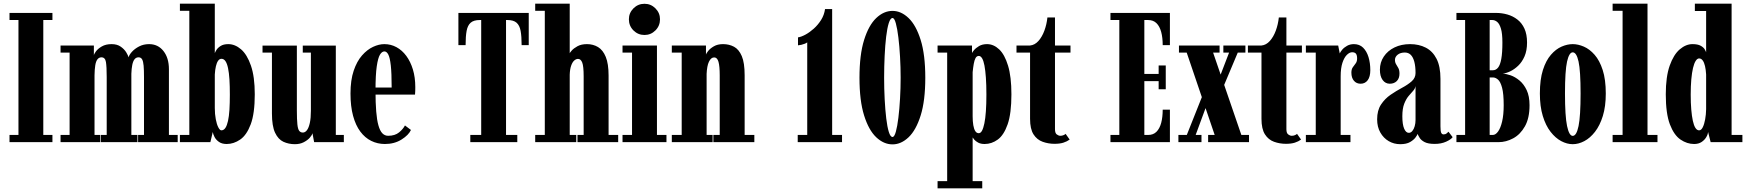

<svg xmlns="http://www.w3.org/2000/svg" viewBox="-20 -770 9464 1040"><path d="M31.5 0V-39H80V-661.5H31.5V-700H264V-661.5H214.5V-39H264V0Z M308 0V-39H357V-485H308V-523.5H488.5V-469.5Q488.5 -476 499.2 -491Q510 -506 531.5 -518.5Q553 -531 584.5 -531Q614.5 -531 634 -517.2Q653.5 -503.5 663.8 -486.5Q674 -469.5 676.5 -459.5Q679.5 -472.5 694.5 -489.2Q709.5 -506 733.5 -518.5Q757.5 -531 787.5 -531Q836 -531 865.5 -493.5Q895 -456 895 -395V-39H942.5V0H728V-39H760V-352.5Q760 -390.5 758 -414Q756 -437.5 749.8 -448.5Q743.5 -459.5 730.5 -459.5Q717 -459.5 708.8 -449Q700.5 -438.5 696.5 -418.5Q692.5 -398.5 691.5 -370.5V-39H724.5V0H527V-39H558V-352.5Q558 -409 553.8 -434.2Q549.5 -459.5 529.5 -459.5Q516.5 -459.5 508 -448.8Q499.5 -438 496 -416Q492.5 -394 492 -362V-39H523.5V0Z M1208 10Q1182 10 1165.8 -1.5Q1149.5 -13 1141.8 -28.5Q1134 -44 1132.5 -55L1119.5 0H954.5V-39H1005.5V-711.5H954.5V-750H1143.5V-482Q1145 -487 1152 -498.8Q1159 -510.5 1174.8 -520.8Q1190.5 -531 1216.5 -531Q1253 -531 1285.8 -502.8Q1318.5 -474.5 1339.2 -414.5Q1360 -354.5 1360 -259Q1360 -155 1338 -96.5Q1316 -38 1281 -14Q1246 10 1208 10ZM1179 -64Q1192 -64 1200.8 -77Q1209.5 -90 1215 -114.8Q1220.5 -139.5 1222.8 -175.5Q1225 -211.5 1225 -257.5Q1225 -304 1222.8 -340Q1220.5 -376 1215.2 -401Q1210 -426 1201.2 -438.8Q1192.5 -451.5 1179.5 -451.5Q1169 -451.5 1161.5 -441Q1154 -430.5 1149.5 -411.2Q1145 -392 1143.5 -366.5V-185Q1143.5 -152 1148.8 -124.2Q1154 -96.5 1162.5 -80.2Q1171 -64 1179 -64Z M1577.5 11Q1543.5 11 1515.2 -2Q1487 -15 1470 -51Q1453 -87 1453 -155.5V-485H1402V-523H1588V-171Q1588 -122.5 1590.8 -96.5Q1593.5 -70.5 1600.8 -61.2Q1608 -52 1620.5 -52Q1633 -52 1642.8 -65Q1652.5 -78 1658.2 -104Q1664 -130 1664 -170V-485H1620V-523H1799V-39H1842.5V0H1681.5L1672.5 -48.5Q1670 -37.5 1657.8 -23.8Q1645.5 -10 1625 0.5Q1604.5 11 1577.5 11Z M2065 10Q2025 10 1991 -6.8Q1957 -23.5 1931.8 -57.2Q1906.5 -91 1892.5 -142.5Q1878.5 -194 1878.5 -263.5Q1878.5 -336 1895.8 -387Q1913 -438 1941 -469.8Q1969 -501.5 2000.8 -516.2Q2032.5 -531 2062 -531Q2097 -531 2127.5 -514.5Q2158 -498 2180.8 -467.2Q2203.5 -436.5 2216.5 -393.8Q2229.5 -351 2229.5 -298Q2229.5 -288 2229.2 -277.8Q2229 -267.5 2228 -257.5H2007V-296H2101.5Q2101.5 -373.5 2096.8 -415.8Q2092 -458 2083.2 -474.8Q2074.5 -491.5 2062 -491.5Q2049 -491.5 2038.2 -474Q2027.5 -456.5 2020.8 -410.8Q2014 -365 2014 -278Q2014 -212.5 2017.8 -166.2Q2021.5 -120 2029.8 -90.8Q2038 -61.5 2051 -48Q2064 -34.5 2082.5 -34.5Q2119.5 -34.5 2141.8 -53Q2164 -71.5 2173.5 -90.5L2206 -66Q2193.5 -38.5 2155 -14.2Q2116.5 10 2065 10Z M2527.5 0V-39H2586.5V-661.5H2578.5Q2546 -661.5 2529.5 -647Q2513 -632.5 2507.5 -602.8Q2502 -573 2502 -525.5H2463V-700H2844V-525.5H2805.5Q2805.5 -573 2800 -602.8Q2794.5 -632.5 2778 -647Q2761.5 -661.5 2729 -661.5H2721V-39H2782V0Z M2879 0V-39H2931V-711.5H2879V-750H3066V-481.5Q3066 -483.5 3076.5 -495.8Q3087 -508 3107.8 -519.5Q3128.5 -531 3159.5 -531Q3193 -531 3219.5 -515Q3246 -499 3261.2 -461.8Q3276.5 -424.5 3276.5 -361V-39H3328.5V0H3108V-39H3141.5V-356Q3141.5 -411 3133.8 -431Q3126 -451 3111 -451Q3100.5 -451 3090.5 -442.2Q3080.5 -433.5 3073.8 -414.5Q3067 -395.5 3066 -365.5V-39H3101.5V0Z M3352 0V-39H3403.5V-485H3352V-523.5H3538.5V-39H3590V0ZM3471 -580.5Q3436 -580.5 3411.2 -605.2Q3386.5 -630 3386.5 -665.5Q3386.5 -700 3411.2 -724.8Q3436 -749.5 3471 -749.5Q3505.5 -749.5 3530.2 -724.8Q3555 -700 3555 -665.5Q3555 -630 3530.2 -605.2Q3505.5 -580.5 3471 -580.5Z M3619 0V-39H3672.5V-485H3619V-523.5H3804V-474.5Q3805 -480 3815.8 -493.8Q3826.5 -507.5 3846.8 -519.2Q3867 -531 3896.5 -531Q3929.5 -531 3956 -516.8Q3982.5 -502.5 3998 -466.2Q4013.5 -430 4013.5 -362V-39H4066V0H3844V-39H3878.5V-361.5Q3878.5 -411.5 3871.8 -435.2Q3865 -459 3848.5 -459Q3839.5 -459 3832.5 -453Q3825.5 -447 3820 -435.5Q3814.5 -424 3811.5 -407.5Q3808.5 -391 3807.5 -370V-39H3840V0Z M4301 0V-39H4352.5V-540.5Q4347.5 -536.5 4338.8 -533Q4330 -529.5 4320.2 -527.2Q4310.5 -525 4302.5 -524.5V-567.5Q4320 -570 4343 -582.5Q4366 -595 4388.5 -615.2Q4411 -635.5 4427.8 -662.2Q4444.5 -689 4449 -721H4487.5V-39H4541V0Z M4814.5 12Q4767 12 4726.2 -26.5Q4685.5 -65 4660.5 -144.8Q4635.5 -224.5 4635.5 -349Q4635.5 -473.5 4660.5 -553.5Q4685.5 -633.5 4726.2 -672.2Q4767 -711 4814.5 -711Q4861 -711 4901.5 -672.2Q4942 -633.5 4967 -553.5Q4992 -473.5 4992 -349Q4992 -224.5 4967 -144.8Q4942 -65 4901.5 -26.5Q4861 12 4814.5 12ZM4814.5 -28Q4824.5 -28 4832.5 -56.5Q4840.5 -85 4846.2 -132Q4852 -179 4855.2 -235.8Q4858.5 -292.5 4858.5 -349Q4858.5 -405.5 4855.2 -462.8Q4852 -520 4846.2 -567.2Q4840.5 -614.5 4832.5 -643.5Q4824.5 -672.5 4814.5 -672.5Q4803 -672.5 4794.2 -645Q4785.5 -617.5 4780 -571Q4774.5 -524.5 4771.8 -466.8Q4769 -409 4769 -349Q4769 -289.5 4772 -232Q4775 -174.5 4780.5 -128.5Q4786 -82.5 4794.5 -55.2Q4803 -28 4814.5 -28Z M5058.5 250V211H5110.5V-485H5058.5V-523.5H5245V-482.5Q5246 -486.5 5255.8 -498.2Q5265.5 -510 5283.2 -520.5Q5301 -531 5326.5 -531Q5362 -531 5392 -502.8Q5422 -474.5 5440.2 -414.5Q5458.5 -354.5 5458.5 -259Q5458.5 -155 5438 -96.5Q5417.5 -38 5384.5 -14Q5351.5 10 5313.5 10Q5292.5 10 5278.5 2.5Q5264.5 -5 5257.2 -13.8Q5250 -22.5 5248.5 -25.5V211H5300.5V250ZM5281.5 -48.5Q5292 -48.5 5299.2 -62Q5306.5 -75.5 5312 -101.8Q5317.5 -128 5320.2 -167.2Q5323 -206.5 5323 -257.5Q5323 -310.5 5320.2 -349.5Q5317.5 -388.5 5312.5 -414.8Q5307.5 -441 5299.8 -454Q5292 -467 5282 -467Q5270.5 -467 5264.2 -455.5Q5258 -444 5254.5 -424Q5251 -404 5248.5 -379V-140.5Q5248.5 -113 5252 -92Q5255.5 -71 5262.8 -59.8Q5270 -48.5 5281.5 -48.5Z M5692 9Q5658.5 9 5627.8 -2Q5597 -13 5578.2 -42.2Q5559.5 -71.5 5559.5 -126.5V-485H5486V-523.5H5559.5Q5585 -526 5604.8 -548Q5624.5 -570 5637 -603.8Q5649.5 -637.5 5653.5 -675.5H5694.5V-523.5H5778.5V-485H5694.5V-70Q5694.5 -49 5704.2 -41.8Q5714 -34.5 5723.5 -34.5Q5732.5 -34.5 5740.5 -37.8Q5748.5 -41 5752 -45L5774 -14Q5759.5 -3.5 5740 2.8Q5720.5 9 5692 9Z M5995 0V-39H6043V-661.5H5995V-700H6317V-525.5H6278Q6278 -566 6269.8 -596.8Q6261.5 -627.5 6244.2 -644.5Q6227 -661.5 6199 -661.5H6178.5V-369.5H6256V-415.5H6294.5V-286.5H6256V-330.5H6178.5V-39H6199Q6227 -39 6244.2 -56.2Q6261.5 -73.5 6269.8 -104.5Q6278 -135.5 6278 -176H6317V0Z M6363 0V-39H6408.5L6500 -269L6555 -270L6637.5 -485H6606.5V-523.5H6726V-485H6684.5L6589 -258L6537 -257.5L6456.5 -39H6488V0ZM6524 0V-39H6559.5L6408 -485H6366V-523.5H6541.5H6586V-485H6551L6704 -39H6745.5V0H6568Z M6945.5 9Q6912 9 6881.2 -2Q6850.5 -13 6831.8 -42.2Q6813 -71.5 6813 -126.5V-485H6739.5V-523.5H6813Q6838.5 -526 6858.2 -548Q6878 -570 6890.5 -603.8Q6903 -637.5 6907 -675.5H6948V-523.5H7032V-485H6948V-70Q6948 -49 6957.8 -41.8Q6967.5 -34.5 6977 -34.5Q6986 -34.5 6994 -37.8Q7002 -41 7005.5 -45L7027.5 -14Q7013 -3.5 6993.5 2.8Q6974 9 6945.5 9Z M7053.5 0V-39H7107V-485H7053.5V-523.5H7228.5L7237 -480.5Q7240 -488.5 7250 -500.5Q7260 -512.5 7276.5 -521.8Q7293 -531 7313.5 -531Q7344 -531 7363.5 -511.8Q7383 -492.5 7392.8 -460.5Q7402.5 -428.5 7402.5 -390Q7402.5 -354 7388.2 -335.2Q7374 -316.5 7350 -316.5Q7327.5 -316.5 7313.8 -332.5Q7300 -348.5 7300 -376.5Q7300 -395 7308 -406Q7316 -417 7323.5 -427Q7331 -437 7331 -453.5Q7331 -471 7324.8 -479Q7318.5 -487 7304 -487Q7290 -487 7275.5 -472.8Q7261 -458.5 7251.5 -429.8Q7242 -401 7242 -356.5V-39H7295V0Z M7564.5 11Q7530.5 11 7502.2 -5.5Q7474 -22 7456.8 -52.2Q7439.5 -82.5 7439.5 -123.5Q7439.5 -172 7460.5 -203.8Q7481.5 -235.5 7512.5 -256.8Q7543.5 -278 7574.5 -294.5Q7605.5 -311 7626.5 -329.5Q7647.5 -348 7647.5 -374.5Q7647.5 -410 7641 -435Q7634.5 -460 7621.8 -472.8Q7609 -485.5 7589.5 -485.5Q7565.5 -485.5 7550.8 -473.8Q7536 -462 7536 -445.5Q7536 -432 7542.2 -422Q7548.5 -412 7554.5 -401Q7560.5 -390 7560.5 -371Q7560.5 -345.5 7546 -331Q7531.5 -316.5 7508 -316.5Q7484 -316.5 7469.2 -336.8Q7454.5 -357 7454.5 -392.5Q7454.5 -432 7475.5 -463.5Q7496.5 -495 7533.5 -513Q7570.5 -531 7618 -531Q7666 -531 7703.2 -511.8Q7740.5 -492.5 7761.5 -451.2Q7782.5 -410 7782.5 -343V-86.5Q7782.5 -60 7786.5 -51Q7790.5 -42 7799.5 -42Q7809.5 -42 7816 -47.5Q7822.5 -53 7826 -56.5L7848.5 -27Q7839.5 -14.5 7813 -2.5Q7786.5 9.5 7751.5 9.5Q7716 9.5 7697 -0.2Q7678 -10 7670 -23Q7662 -36 7658.5 -44.5Q7657 -38.5 7647.2 -25.2Q7637.5 -12 7617.8 -0.5Q7598 11 7564.5 11ZM7611 -50.5Q7622 -50.5 7630.2 -60.5Q7638.5 -70.5 7643 -86.5Q7647.5 -102.5 7647.5 -120V-304Q7645.5 -290 7634.5 -278Q7623.5 -266 7610 -250Q7596.5 -234 7586.2 -208Q7576 -182 7576 -140.5Q7576 -96 7585.8 -73.2Q7595.5 -50.5 7611 -50.5Z M7869 0V-39H7916V-661.5H7869V-700H8083.5Q8115 -700 8145 -691.5Q8175 -683 8199.2 -664.2Q8223.5 -645.5 8237.5 -614.8Q8251.5 -584 8251.5 -539.5Q8251.5 -496 8238 -465Q8224.5 -434 8203.5 -414Q8182.5 -394 8160.2 -383.5Q8138 -373 8119.5 -371Q8138 -370.5 8162.5 -362Q8187 -353.5 8210.5 -334Q8234 -314.5 8249.5 -281.8Q8265 -249 8265 -200Q8265 -130 8240 -85.8Q8215 -41.5 8176.5 -20.8Q8138 0 8097 0ZM8049 -39H8066Q8081 -39 8094.5 -57.5Q8108 -76 8116.5 -112Q8125 -148 8125 -200Q8125 -262.5 8116.2 -295Q8107.5 -327.5 8094 -339Q8080.5 -350.5 8067 -350.5H8049ZM8049 -389.5H8067Q8083 -389.5 8094.5 -403.8Q8106 -418 8112 -451Q8118 -484 8118 -539.5Q8118 -589 8110 -615.2Q8102 -641.5 8089.5 -651.5Q8077 -661.5 8064 -661.5H8049Z M8499 11Q8468 11 8436.8 -5.5Q8405.5 -22 8379 -56Q8352.5 -90 8336.8 -141.8Q8321 -193.5 8321 -263.5Q8321 -339.5 8337.5 -391Q8354 -442.5 8380.8 -473.2Q8407.5 -504 8438.5 -517.5Q8469.5 -531 8499 -531Q8528 -531 8559.2 -517.5Q8590.5 -504 8617.5 -473.2Q8644.5 -442.5 8661.2 -391Q8678 -339.5 8678 -263.5Q8678 -193.5 8662 -141.8Q8646 -90 8619.5 -56Q8593 -22 8561.5 -5.5Q8530 11 8499 11ZM8499 -34Q8519.5 -34 8530.5 -87.5Q8541.5 -141 8541.5 -263.5Q8541.5 -386.5 8530.5 -436.5Q8519.5 -486.5 8499 -486.5Q8479.5 -486.5 8468.2 -436.5Q8457 -386.5 8457 -263.5Q8457 -141 8468.2 -87.5Q8479.5 -34 8499 -34Z M8715 0V-39H8769V-711.5H8715V-750H8904V-39H8958V0Z M9156.5 10Q9118 10 9082.8 -14Q9047.5 -38 9025.2 -96.5Q9003 -155 9003 -259Q9003 -354.5 9024.2 -414.5Q9045.5 -474.5 9078.8 -502.8Q9112 -531 9147.5 -531Q9176.5 -531 9192 -522.2Q9207.5 -513.5 9213.8 -502.8Q9220 -492 9221.5 -487V-710.5H9160.5V-750H9359.5V-39H9418V0H9246L9232 -55.5Q9231.5 -42.5 9222.2 -27Q9213 -11.5 9196.8 -0.8Q9180.5 10 9156.5 10ZM9183.5 -64Q9195 -64 9203.2 -80.5Q9211.5 -97 9216.2 -123.2Q9221 -149.5 9221.5 -178.5V-366.5Q9220 -392.5 9215.5 -412Q9211 -431.5 9203 -442.5Q9195 -453.5 9183.5 -453.5Q9173.5 -453.5 9165 -440.2Q9156.5 -427 9150.5 -401.8Q9144.5 -376.5 9141.2 -340Q9138 -303.5 9138 -257.5Q9138 -212.5 9141 -176.8Q9144 -141 9149.5 -115.8Q9155 -90.5 9163.5 -77.2Q9172 -64 9183.5 -64Z"/></svg>

Font: Imbue Thin 10pt ExtraBold
Style: Regular
Weight: 800
Version: Version 1.102